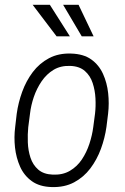

<svg xmlns="http://www.w3.org/2000/svg" viewBox="-20 -759 516 790"><path d="M42.5 -236.8 48.8 -291Q55.2 -336.9 71.3 -381.3Q87.4 -425.8 114.7 -462.2Q142.1 -498.5 181.6 -519.5Q221.2 -540.5 272.9 -538.6Q323.7 -537.1 355.5 -514.4Q387.2 -491.7 403.8 -455.1Q420.4 -418.5 425 -376Q429.7 -333.5 424.8 -291.5L418 -236.8Q411.6 -191.4 395.3 -146.7Q378.9 -102.1 351.6 -65.9Q324.2 -29.8 284.9 -8.8Q245.6 12.2 192.9 10.7Q142.6 9.3 110.8 -13.7Q79.1 -36.6 62.7 -73.2Q46.4 -109.9 41.7 -152.3Q37.1 -194.8 42.5 -236.8ZM103.5 -291.5 96.2 -235.4Q93.3 -206.5 94.5 -173.1Q95.7 -139.6 105.5 -110.1Q115.2 -80.6 137.2 -61.3Q159.2 -42 196.8 -40.5Q237.8 -38.6 267.6 -56.2Q297.4 -73.7 316.9 -103Q336.4 -132.3 347.9 -167.5Q359.4 -202.6 363.8 -236.8L371.1 -292Q374.5 -321.3 372.8 -354.2Q371.1 -387.2 361.3 -417.2Q351.6 -447.3 329.3 -466.8Q307.1 -486.3 269.5 -487.8Q229.5 -489.3 200.4 -471.7Q171.4 -454.1 151.1 -424.3Q130.9 -394.5 119.1 -359.9Q107.4 -325.2 103.5 -291.5ZM267.6 -609.4 185.1 -739.3H114.3L212.9 -609.4ZM365.2 -609.4 303.2 -739.3H239.7L316.4 -609.4Z"/></svg>

Font: Roboto Condensed Light
Style: Italic
Weight: 300
Italic angle: -12°
Designer: Christian Robertson
Foundry: Google
Version: Version 3.0; 2020